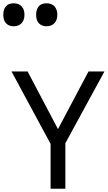

<svg xmlns="http://www.w3.org/2000/svg" viewBox="-70 -1149 656 1169"><path d="M283 -363 469 -714H566L328 -277V0H238V-273L0 -714H98ZM213 -989Q184 -989 167 -1007Q150 -1025 150 -1059Q150 -1092 166 -1110.5Q182 -1129 213 -1129Q245 -1129 262 -1110Q279 -1091 279 -1059Q279 -1026 261 -1007.5Q243 -989 213 -989ZM13 -989Q-16 -989 -33 -1007Q-50 -1025 -50 -1059Q-50 -1092 -34 -1110.5Q-18 -1129 13 -1129Q45 -1129 62 -1110Q79 -1091 79 -1059Q79 -1026 61 -1007.5Q43 -989 13 -989Z"/></svg>

Font: Noto Sans Tifinagh Hawad
Style: Regular
Weight: 400
Designer: JamraPatel
Foundry: JamraPatel LLC
Version: Version 2.006; ttfautohint (v1.8.4.7-5d5b)